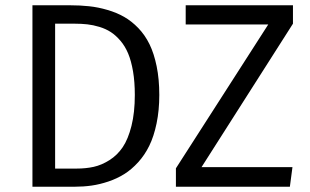

<svg xmlns="http://www.w3.org/2000/svg" viewBox="-20 -708 1177 728"><path d="M245.1 -688Q284.2 -688 318.1 -684.3Q352.1 -680.7 387.2 -670.4Q422.4 -660.2 450.7 -644Q479 -627.9 504.4 -601.6Q529.8 -575.2 546.9 -540.3Q564 -505.4 574 -456.5Q584 -407.7 584 -348.1Q584 -289.6 573.7 -240.2Q563.5 -190.9 546.1 -155.5Q528.8 -120.1 503.9 -92.8Q479 -65.4 451.4 -48.1Q423.8 -30.8 391.1 -19.8Q358.4 -8.8 327.4 -4.4Q296.4 0 263.2 0H103V-688ZM1090.8 -688V-618.2L744.1 -74.2H1088.9L1079.1 0H647V-69.8L997.1 -615.2H684.1V-688ZM263.2 -618.2H189V-68.8H270Q305.7 -68.8 335.4 -75.4Q365.2 -82 395 -100.8Q424.8 -119.6 445.3 -149.9Q465.8 -180.2 478.5 -230.7Q491.2 -281.2 491.2 -348.1Q491.2 -397.5 484.4 -437.5Q477.5 -477.5 465.8 -505.4Q454.1 -533.2 436.5 -553.7Q418.9 -574.2 400.1 -586.4Q381.3 -598.6 357.2 -606Q333 -613.3 311.3 -615.7Q289.6 -618.2 263.2 -618.2Z"/></svg>

Font: Fira Sans Book
Style: Regular
Weight: 350
Designer: Carrois Corporate & Edenspiekermann AG
Foundry: Carrois Corporate GbR & Edenspiekermann AG
Version: Version 4.203;PS 004.203;hotconv 1.0.88;makeotf.lib2.5.64775